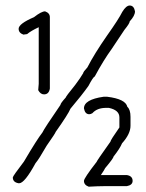

<svg xmlns="http://www.w3.org/2000/svg" viewBox="-20 -704 540 709"><path d="M459 -683.6Q474.6 -683.6 478.5 -662.1Q478.5 -646 459 -625Q459 -617.7 439.5 -593.8L392.6 -523.4Q361.8 -481 330.1 -421.9Q323.7 -419.4 306.6 -386.7Q282.7 -353 240.2 -302.7Q232.4 -283.2 185.5 -216.8Q185.5 -213.4 152.3 -166Q122.6 -114.3 111.3 -101.6Q70.8 -27.3 50.8 -27.3H48.8Q27.3 -30.8 27.3 -48.8Q27.3 -53.7 68.4 -107.4Q116.7 -189.5 136.7 -214.8Q142.6 -228.5 203.1 -316.4Q203.1 -322.3 222.7 -343.8Q222.7 -347.2 257.8 -390.6Q276.9 -416 287.1 -433.6Q287.1 -438.5 302.7 -455.1Q328.1 -504.9 375 -572.3Q418 -632.8 431.6 -660.2Q445.8 -683.6 459 -683.6ZM146.5 -662.1Q164.1 -655.8 164.1 -640.6V-377Q160.6 -355.5 142.6 -355.5Q129.4 -355.5 121.1 -371.1L123 -394.5V-603.5Q93.8 -589.8 80.1 -578.1L66.4 -576.2Q48.8 -582.5 48.8 -597.7Q48.8 -616.2 105.5 -640.6Q132.8 -662.1 146.5 -662.1ZM376 -346.7Q443.8 -338.4 450.2 -309.6Q461.9 -299.3 461.9 -272.5V-239.3Q461.9 -209.5 430.7 -174.8Q422.9 -155.8 399.4 -126Q399.4 -120.1 368.2 -83Q366.7 -78.6 352.5 -57.6H448.2Q469.7 -54.2 469.7 -36.1Q469.7 -20.5 448.2 -16.6H364.3Q342.3 -16.6 307.6 -14.6Q290 -21 290 -36.1Q290 -45.9 336.9 -106.4Q336.9 -109.4 387.7 -180.7Q387.7 -186 420.9 -233.4V-270.5Q420.9 -297.4 381.8 -305.7H372.1Q338.4 -305.7 321.3 -286.1Q314.9 -282.2 309.6 -282.2Q293.9 -282.2 290 -303.7Q290 -336.4 362.3 -346.7Z"/></svg>

Font: CEF Fonts CJK Mono
Style: Regular
Weight: 400
Designer: PartyBoss (派对大魔王)
Version: Release 2.25